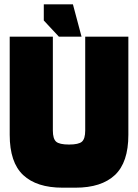

<svg xmlns="http://www.w3.org/2000/svg" viewBox="-20 -870 640 890"><path d="M270 0H300V-200Q255 -200 240 -213.5Q225 -227 225 -265V-700H25V-245Q25 -117 87.5 -58.5Q150 0 270 0ZM330 0Q450 0 512.5 -58.5Q575 -117 575 -245V-700H375V-265Q375 -227 360 -213.5Q345 -200 300 -200V0ZM358 -700 318 -850H183V-775L253 -700Z"/></svg>

Font: Millimetre
Style: Extrablack
Weight: 900
Designer: Jérémy Landes
Version: Version 1.0